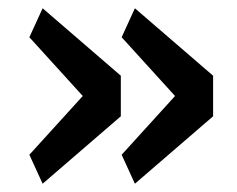

<svg xmlns="http://www.w3.org/2000/svg" viewBox="-20 -511 572 464"><path d="M83 -67 51 -137 180 -279 51 -421 83 -491 272 -328V-230ZM306 -67 274 -137 403 -279 274 -421 306 -491 495 -328V-230Z"/></svg>

Font: IBM Plex Sans Medm
Style: Regular
Weight: 500
Designer: Mike Abbink, Paul van der Laan, Pieter van Rosmalen
Foundry: Bold Monday
Version: Version 3.005